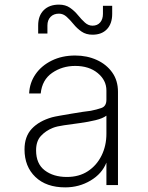

<svg xmlns="http://www.w3.org/2000/svg" viewBox="-20 -800 640 830"><path d="M262 10Q180 10 133 -35Q86 -80 86 -154Q86 -210 117.5 -243.5Q149 -277 205 -293Q216 -296 239 -300Q262 -304 288.5 -308.5Q315 -313 338 -316.5Q361 -320 372 -321Q398 -326 419 -333.5Q440 -341 440 -369V-409Q440 -453 402.5 -484Q365 -515 305 -515Q249 -515 205.5 -485Q162 -455 156 -396H106Q108 -442 133.5 -479Q159 -516 203.5 -538Q248 -560 305 -560Q356 -560 398 -541Q440 -522 465 -487Q490 -452 490 -403V0H440V-97Q421 -49 371.5 -19.5Q322 10 262 10ZM269 -35Q322 -35 360 -60Q398 -85 419 -127.5Q440 -170 440 -222V-300Q424 -288 393 -280.5Q362 -273 325.5 -268Q289 -263 257 -258.5Q225 -254 208 -247Q178 -235 157 -212.5Q136 -190 136 -150Q136 -92 173.5 -63.5Q211 -35 269 -35ZM380 -650Q352 -650 332.5 -663.5Q313 -677 298 -695.5Q283 -714 268 -727.5Q253 -741 235 -741Q212 -741 198.5 -727Q185 -713 185 -690V-655H145V-690Q145 -732 169 -756Q193 -780 235 -780Q263 -780 282.5 -766.5Q302 -753 317 -734.5Q332 -716 347 -702.5Q362 -689 380 -689Q401 -689 413 -703Q425 -717 425 -740V-775H465V-740Q465 -698 442.5 -674Q420 -650 380 -650Z"/></svg>

Font: Tiny Thin
Style: Regular
Weight: 100
Monospace: yes
Designer: Philipp Nurullin, Konstantin Bulenkov
Foundry: JetBrains
Version: Version 2.251; ttfautohint (v1.8.4.7-5d5b)